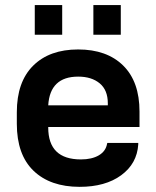

<svg xmlns="http://www.w3.org/2000/svg" viewBox="-20 -723 610 752"><path d="M168.9 -225.6V-223.6Q168.9 -98.6 296.9 -98.6Q339.8 -98.6 367.2 -114.7Q394.5 -130.9 399.4 -160.2L400.4 -163.1H521.5V-157.2Q516.6 -82 454.6 -36.6Q392.6 8.8 292 8.8Q176.8 8.8 111.3 -54.2Q45.9 -117.2 45.9 -238.3V-283.2Q45.9 -402.3 109.9 -465.8Q173.8 -529.3 286.1 -529.3Q398.4 -529.3 462.4 -466.3Q526.4 -403.3 526.4 -286.1V-225.6ZM168.9 -310.5H402.3V-318.4Q402.3 -370.1 370.6 -396.5Q338.9 -422.9 286.1 -422.9Q175.8 -422.9 168.9 -310.5ZM116.2 -703.1H223.6V-586.9H116.2ZM345.7 -703.1H453.1V-586.9H345.7Z"/></svg>

Font: Dinish Expanded
Style: Bold
Weight: 700
Width: 7
Designer: Charles Nix
Foundry: Playbeing
Version: Version 2.005; ttfautohint (v1.8.3)